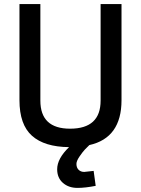

<svg xmlns="http://www.w3.org/2000/svg" viewBox="-20 -707 689 937"><path d="M177 -216Q177 -79 322 -79Q471 -79 471 -216V-687H573V-218Q573 -34 416 1Q406 10 394 23Q382 36 367.5 57.5Q353 79 353 93Q353 111 363.5 121.5Q374 132 391 132L437 127L447 200Q396 210 358 210Q315 210 287 185.5Q259 161 259 119Q259 67 317 11Q197 10 136 -44.5Q75 -99 75 -218V-687H177Z"/></svg>

Font: TitilliumText
Style: Medium
Weight: 500
Designer: Accademia di Belle Arti di Urbino and others
Foundry: Accademia di Belle Arti di Urbino and others.
Version: Version 60.001